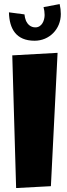

<svg xmlns="http://www.w3.org/2000/svg" viewBox="-20 -948 334 954"><path d="M232.9 -22.9 266.1 -685.5 41 -672.9 60.1 -13.7ZM151.9 -745.6C225.1 -745.6 282.2 -803.2 282.2 -878.4C282.2 -894.5 280.3 -911.1 276.4 -927.7L196.3 -912.6C199.7 -900.4 201.7 -887.2 201.7 -873.5C201.7 -846.2 188 -812 155.8 -812C131.8 -812 117.2 -827.6 109.4 -843.8C105 -854.5 102.5 -866.2 101.6 -876.5L24.4 -886.7C26.4 -805.2 59.6 -745.6 151.9 -745.6Z"/></svg>

Font: Luckiest Guy
Style: Regular
Weight: 400
Designer: Astigmatic (AOETI)
Foundry: Astigmatic (AOETI)
Version: Version 1.001